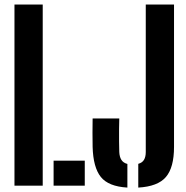

<svg xmlns="http://www.w3.org/2000/svg" viewBox="-20 -820 823 848"><path d="M43.9 0V-800H168.7V0ZM216.7 0V-110.3H354.4V0ZM542.6 8.5Q458.7 3.6 425.2 -38.6Q391.6 -80.7 389.1 -171.1Q388.5 -200.7 388.5 -233.9Q388.5 -267.2 389.1 -296.8H506.8Q506.1 -275.9 505.9 -249.3Q505.6 -222.6 505.9 -196Q506.1 -169.4 506.8 -148.5Q507.8 -127.2 516.1 -114Q524.4 -100.7 542.6 -95.9ZM590.7 8.5V-96.4Q608.2 -101.1 616 -114.2Q623.8 -127.2 623.8 -148.5V-800H748.6V-171.1Q748.6 -80.3 712.9 -38.4Q677.3 3.6 590.7 8.5Z"/></svg>

Font: Big Shoulders Stencil Display SC Thin
Style: Regular
Weight: 100
Designer: Patric King
Foundry: XO Type Co
Version: Version 2.001